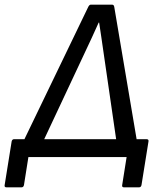

<svg xmlns="http://www.w3.org/2000/svg" viewBox="-69 -675 677 825"><path d="M560 -77Q571 -77 569 -67L539 120Q537 130 528 130H464Q454 130 456 120L475 0H53L34 120Q32 130 23 130H-41Q-51 130 -49 120L-19 -67Q-17 -77 -8 -77H36L310 -645Q315 -655 321 -655H412Q417 -655 419 -652.5Q421 -650 422 -645L518 -77ZM296 -450 121 -77H430L376 -449Q371 -483 366.5 -514.5Q362 -546 357 -578H355Q340 -544 325.5 -513Q311 -482 296 -450Z"/></svg>

Font: Sofia Sans Hairline
Style: Italic
Weight: 1
Italic angle: -9°
Designer: Botio Nikoltchev, Ani Petrova
Foundry: lettersoup
Version: Version 4.102